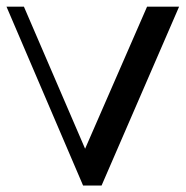

<svg xmlns="http://www.w3.org/2000/svg" viewBox="-20 -571 571 591"><path d="M235.7 0 0 -550.5H53.6L251.9 -90.1H231.9L432.7 -550.5H531.3L292.7 0Z"/></svg>

Font: Savate ExtraLight
Style: Regular
Weight: 200
Designer: Max Esnée
Foundry: Plomb Type
Version: Version 2.000